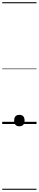

<svg xmlns="http://www.w3.org/2000/svg" viewBox="-20 -1130 353 1750"><path d="M156 21Q133 21 121 7.5Q109 -6 109 -31Q109 -57 121 -70Q133 -83 156 -83Q180 -83 192 -70Q204 -57 204 -31Q204 -6 192 7.5Q180 21 156 21ZM0 590H313V600H0ZM0 -20H313V0H0ZM0 -505H313V-500H0ZM0 -1110H313V-1100H0Z"/></svg>

Font: Playwrite FR Moderne Guides
Style: Regular
Weight: 400
Designer: Veronika Burian, José Scaglione
Foundry: TypeTogether
Version: Version 1.003